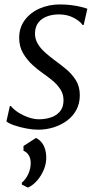

<svg xmlns="http://www.w3.org/2000/svg" viewBox="-20 -575 440 866"><path d="M357.5 -462.5H352Q342.5 -478.5 313.2 -494.2Q284 -510 246 -510Q215.5 -510 191.5 -500.8Q167.5 -491.5 153.5 -473.8Q139.5 -456 138 -429.5Q136.5 -402 149 -380Q161.5 -358 181.8 -339.8Q202 -321.5 223.5 -305.5Q250.5 -286 277.2 -264Q304 -242 322 -213.5Q340 -185 340 -145.5Q340 -108.5 324.5 -79.5Q309 -50.5 282.2 -30.8Q255.5 -11 221.8 -0.5Q188 10 151 10Q128.5 10 99 4.5Q69.5 -1 44.2 -9.8Q19 -18.5 9 -27.5L24.5 -97H29Q40.5 -82 61.8 -68.2Q83 -54.5 108 -45.8Q133 -37 155.5 -37Q183 -37 208.5 -45Q234 -53 250.2 -72Q266.5 -91 266.5 -123Q266.5 -151.5 251.2 -174Q236 -196.5 213.8 -214.2Q191.5 -232 170 -247Q150.5 -260.5 126.2 -282.5Q102 -304.5 84.2 -334.8Q66.5 -365 66.5 -404Q66.5 -450.5 91.8 -484.5Q117 -518.5 159 -536.8Q201 -555 250 -555Q276 -555 300.5 -552Q325 -549 344.5 -544.2Q364 -539.5 374 -535.5ZM105.5 271 78.5 257.5V249Q96.5 234 107.5 210Q118.5 186 118.5 160.5Q118.5 139.5 109.5 125Q100.5 110.5 86 105V83.5L142.5 47Q165 59 176 79.8Q187 100.5 188.5 129.5Q190 160.5 177.8 190Q165.5 219.5 145.8 241.2Q126 263 105.5 271Z"/></svg>

Font: Merriweather 48pt Light
Style: Italic
Weight: 300
Italic angle: -7.8°
Version: Version 2.101